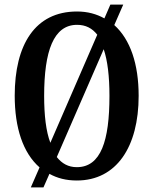

<svg xmlns="http://www.w3.org/2000/svg" viewBox="-20 -775 668 835"><path d="M152 -47 114 40H169L195 -19C229 0 268 10 314 10C487 10 583 -137 583 -358C583 -496 547 -603 477 -666L516 -755H460L434 -695C400 -714 361 -725 315 -725C132 -725 44 -580 44 -359C44 -219 80 -110 152 -47ZM403 -624 199 -154C180 -204 172 -274 172 -358C172 -553 213 -667 315 -667C353 -667 381 -652 403 -624ZM314 -48C277 -48 249 -64 227 -92L431 -561C448 -511 456 -442 456 -358C456 -163 419 -48 314 -48Z"/></svg>

Font: Noto Serif Sinhala ExtraCondensed SemiBold
Style: Regular
Weight: 600
Width: 2
Designer: Jelle Bosma - Monotype Design Team
Foundry: Monotype Imaging Inc.
Version: Version 2.007